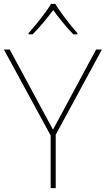

<svg xmlns="http://www.w3.org/2000/svg" viewBox="-20 -969 545 989"><path d="M265 -949H243C219 -908 164 -839 127 -798V-792H148C185 -829 226 -879 254 -917C282 -879 321 -829 358 -792H379V-798C342 -839 289 -908 265 -949ZM253 -301 30 -714H0L241 -271V0H267V-275L505 -714H475Z"/></svg>

Font: Noto Sans Gurmukhi UI Thin
Style: Regular
Weight: 100
Designer: Jelle Bosma - Monotype Design Team
Foundry: Monotype Imaging Inc.
Version: Version 2.004